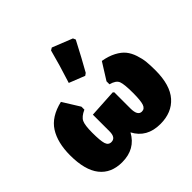

<svg xmlns="http://www.w3.org/2000/svg" viewBox="-188 -921 1104 1104"><g transform="rotate(-45 364.0 -369.5)"><path d="M366 -737 381 -746 504 -697 511 -681Q457 -577 416 -505L402 -495L306 -533Q343 -648 366 -737ZM201 7Q112 7 64.5 -53Q17 -113 17 -233Q17 -336 58 -400.5Q99 -465 197 -488L261 -385V-361Q221 -343 210 -319Q199 -295 199 -235Q199 -170 207 -144.5Q215 -119 239 -119Q275 -119 275 -170V-306L446 -316L453 -310V-179Q453 -119 487 -119Q510 -119 518.5 -144Q527 -169 527 -232Q527 -302 517.5 -326.5Q508 -351 466 -362V-386L530 -488Q577 -480 611 -462Q645 -444 663.5 -421Q682 -398 693 -365Q704 -332 707 -302.5Q710 -273 710 -232Q710 -112 657.5 -52.5Q605 7 512 7Q402 7 356 -81Q308 7 201 7Z"/></g></svg>

Font: Alegreya Sans SC Black
Style: Regular
Weight: 900
Designer: Juan Pablo del Peral
Foundry: Huerta Tipografica
Version: Version 2.007